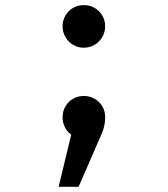

<svg xmlns="http://www.w3.org/2000/svg" viewBox="-20 -544 655 749"><path d="M390.3 -441.5Q390.3 -419 379.2 -399.7Q368.2 -380.5 349.2 -369.2Q330.3 -357.9 306.7 -357.9Q283.6 -357.9 264.9 -369.2Q246.2 -380.5 235.1 -399.7Q224.1 -419 224.1 -441.5Q224.1 -464.1 235.1 -483.1Q246.2 -502.1 264.9 -513.1Q283.6 -524.1 306.7 -524.1Q330.3 -524.1 349.2 -513.1Q368.2 -502.1 379.2 -483.1Q390.3 -464.1 390.3 -441.5ZM390.3 -87.7Q390.3 -67.7 385.6 -48.7Q381 -29.7 369.7 -6.2L286.7 184.6H208.7L257.9 -19Q242.1 -29.7 233.1 -47.9Q224.1 -66.2 224.1 -87.2Q224.1 -109.7 235.1 -128.7Q246.2 -147.7 264.9 -158.7Q283.6 -169.7 306.7 -169.7Q330.3 -169.7 349.2 -158.7Q368.2 -147.7 379.2 -129Q390.3 -110.3 390.3 -87.7Z"/></svg>

Font: Fira Code Fixed
Style: Regular
Weight: 400
Monospace: yes
Designer: Carrois Corporate, Edenspiekermann AG, Nikita Prokopov
Foundry: Carrois Corporate, Edenspiekermann AG, Nikita Prokopov
Version: Version 5.002